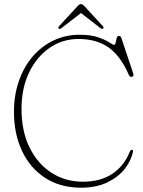

<svg xmlns="http://www.w3.org/2000/svg" viewBox="-20 -878 683 914"><path d="M613 -157.5Q605.5 -115 575 -75.5Q544.5 -36 491.8 -10.2Q439 15.5 366 15.5Q267 15.5 195.2 -31Q123.5 -77.5 85 -159Q46.5 -240.5 46.5 -345.5Q46.5 -425 69.8 -492Q93 -559 135.2 -608.5Q177.5 -658 234.5 -685.2Q291.5 -712.5 359 -712.5Q412.5 -712.5 447 -700.5Q481.5 -688.5 499.8 -676.5Q518 -664.5 523 -664.5Q528.5 -664.5 530.5 -675.2Q532.5 -686 535.2 -696.5Q538 -707 546.5 -707Q554.5 -707 558 -696.5L614.5 -527.5Q616.5 -521.5 614.2 -516.8Q612 -512 606 -512Q597.5 -511.5 593 -522Q554 -612 496.5 -652.2Q439 -692.5 354 -692.5Q278 -692.5 216.5 -650.5Q155 -608.5 118.8 -533.5Q82.5 -458.5 82.5 -359.5Q82.5 -252.5 121.2 -174.8Q160 -97 226 -55Q292 -13 374.5 -13Q458 -13 514.2 -50.2Q570.5 -87.5 597.5 -155Q602 -165 607.5 -165Q614 -165 613 -157.5ZM470 -741.5Q465.5 -738.5 457.5 -744.5L365.5 -816L273 -744.5Q265 -738.5 260.5 -741.5Q254.5 -745.5 261 -753L347.5 -847Q357.5 -858.5 365.5 -858.5Q373.5 -858.5 383.5 -847L470 -753Q476 -746 470 -741.5Z"/></svg>

Font: Fraunces 72pt S050 Thin
Style: Regular
Weight: 100
Version: Version 1.000; ttfautohint (v1.8.3)